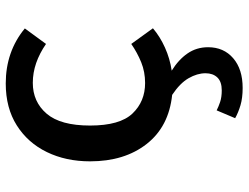

<svg xmlns="http://www.w3.org/2000/svg" viewBox="-116 -480 848 655"><g transform="rotate(-90 307.5 -152.0)"><path d="M352.3 -80.5Q390.3 -80.5 423.1 -93.8Q455.9 -107.2 485.6 -127.7L539 -53.8Q510.8 -29.7 473.3 -12.8Q435.9 4.1 394.4 10.3Q431.8 33.3 453.1 64.1Q474.4 94.9 474.4 134.4Q474.4 187.7 436.9 220Q399.5 252.3 335.4 252.3Q301.5 252.3 276.4 244.9Q251.3 237.4 232.3 226.7L259 163.6Q270.8 169.7 287.4 175.4Q304.1 181 327.2 181Q356.9 181 371.3 165.9Q385.6 150.8 385.6 125.6Q385.6 97.4 368.7 67.9Q351.8 38.5 311.8 11.8Q203.6 0.5 144.4 -75.1Q85.1 -150.8 85.1 -268.2Q85.1 -350.8 116.7 -415.6Q148.2 -480.5 207.7 -518.2Q267.2 -555.9 350.8 -555.9Q459.5 -555.9 538.5 -490.8L485.6 -418.5Q453.8 -440.5 420.5 -452.1Q387.2 -463.6 352.8 -463.6Q288.2 -463.6 247.7 -416.4Q207.2 -369.2 207.2 -268.2Q207.2 -166.7 248.2 -123.6Q289.2 -80.5 352.3 -80.5Z"/></g></svg>

Font: Fira Code Medium
Style: Regular
Weight: 500
Designer: Carrois Corporate, Edenspiekermann AG, Nikita Prokopov
Foundry: Carrois Corporate, Edenspiekermann AG, Nikita Prokopov
Version: Version 6.002